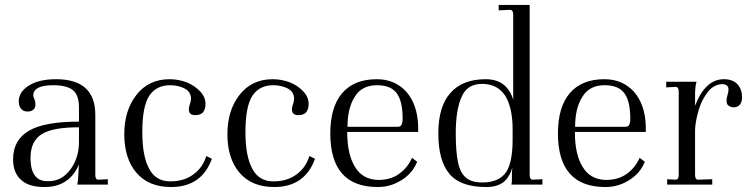

<svg xmlns="http://www.w3.org/2000/svg" viewBox="-20 -750 3052 780"><path d="M418 -22V0H293.9Q297.9 -16.1 297.9 -37.1L300.8 -82Q261.7 9.8 161.1 9.8Q96.2 9.8 65.9 -19Q33.2 -47.4 33.2 -103Q33.2 -181.6 98.1 -219.2Q161.1 -255.9 300.8 -255.9V-314Q300.8 -364.7 274.9 -384.8Q250 -403.8 195.8 -403.8Q115.2 -403.8 115.2 -361.8Q115.2 -357.4 120.1 -346.2Q124 -336.9 124 -326.2Q124 -311.5 115.2 -304.2Q106.4 -296.9 91.8 -296.9Q74.2 -296.9 64.9 -309.1Q56.2 -319.3 56.2 -338.9Q56.2 -377 98.1 -402.8Q138.2 -428.2 208 -428.2Q367.2 -428.2 367.2 -283.2V-39.1Q367.2 -20 379.9 -20ZM179.2 -14.2Q229.5 -14.2 264.2 -59.1Q299.3 -105 300.8 -168V-232.9Q193.4 -232.9 149.9 -205.1Q104 -176.8 104 -108.9Q104 -59.1 122.8 -35.4Q141.6 -11.7 179.2 -14.2Z M668.9 -428.2Q705.6 -428.2 739.7 -415Q771 -402.3 793.9 -377.9Q814.9 -355.5 814.9 -327.1Q814.9 -308.6 805.7 -294.9Q795.9 -282.2 772.9 -282.2Q747.1 -282.2 747.1 -306.2Q747.1 -314.9 751 -325.2Q755.9 -339.8 755.9 -349.1Q755.9 -376 731 -390.1Q704.6 -403.8 670.9 -403.8Q615.7 -403.8 586.9 -361.8Q558.1 -318.4 558.1 -213.9Q558.1 -114.7 585.9 -64.9Q612.3 -13.2 671.9 -13.2Q727.5 -13.2 765.1 -41Q803.7 -68.8 817.9 -116.2L840.8 -105Q799.3 9.8 674.8 9.8Q583.5 9.8 533.7 -48.8Q484.9 -106.4 484.9 -205.1Q484.9 -300.8 533.7 -363.8Q583.5 -428.2 668.9 -428.2Z M1087.9 -428.2Q1124.5 -428.2 1158.7 -415Q1189.9 -402.3 1212.9 -377.9Q1233.9 -355.5 1233.9 -327.1Q1233.9 -308.6 1224.6 -294.9Q1214.8 -282.2 1191.9 -282.2Q1166 -282.2 1166 -306.2Q1166 -314.9 1169.9 -325.2Q1174.8 -339.8 1174.8 -349.1Q1174.8 -376 1149.9 -390.1Q1123.5 -403.8 1089.8 -403.8Q1034.7 -403.8 1005.9 -361.8Q977.1 -318.4 977.1 -213.9Q977.1 -114.7 1004.9 -64.9Q1031.2 -13.2 1090.8 -13.2Q1146.5 -13.2 1184.1 -41Q1222.7 -68.8 1236.8 -116.2L1259.8 -105Q1218.3 9.8 1093.8 9.8Q1002.4 9.8 952.6 -48.8Q903.8 -106.4 903.8 -205.1Q903.8 -300.8 952.6 -363.8Q1002.4 -428.2 1087.9 -428.2Z M1510.7 -428.2Q1584.5 -428.2 1630.9 -377Q1675.8 -325.2 1678.7 -238.8V-213.9H1390.6Q1390.6 -121.6 1422.9 -70.8Q1453.6 -20.5 1516.6 -19Q1568.4 -19 1603 -44.9Q1636.2 -69.3 1653.8 -108.9L1674.8 -92.8Q1655.3 -44.9 1610.8 -18.1Q1567.4 9.8 1514.6 9.8Q1321.8 9.8 1321.8 -208Q1321.8 -314.5 1369.6 -371.1Q1418 -428.2 1510.7 -428.2ZM1511.7 -403.8Q1450.2 -403.8 1421.9 -357.9Q1391.6 -311.5 1391.6 -234.9H1595.7Q1606.4 -234.9 1610.8 -242.2Q1615.7 -250.5 1615.7 -268.1Q1615.7 -338.4 1591.8 -371.1Q1567.9 -403.8 1511.7 -403.8Z M1760.7 -208Q1760.7 -317.4 1809.6 -372.1Q1858.4 -428.2 1953.6 -428.2Q1998.5 -428.2 2027.8 -404.8Q2055.2 -380.4 2064.9 -344.2V-689.9Q2064.9 -710 2051.8 -710L2005.9 -708V-730H2131.8V-39.1Q2131.8 -20 2144.5 -20L2183.6 -22V0H2057.6Q2059.6 -9.8 2059.6 -16.1V-38.1Q2059.6 -55.2 2060.5 -60.1Q2061.5 -64.9 2061.5 -68.8Q2049.3 -28.8 2024.9 -9.8Q1999.5 9.8 1954.6 9.8Q1850.1 9.8 1805.7 -43.9Q1760.7 -97.2 1760.7 -208ZM1831.5 -208Q1831.5 -133.8 1840.8 -89.8Q1849.6 -47.4 1873.5 -27.8Q1895.5 -8.8 1939.9 -8.8Q2006.3 -8.8 2035.6 -49.8Q2062.5 -89.8 2062.5 -183.1V-225.1Q2062.5 -311.5 2032.7 -360.8Q2001 -409.2 1938.5 -409.2Q1877.9 -409.2 1855.5 -356.9Q1831.5 -304.7 1831.5 -208Z M2435.5 -428.2Q2509.3 -428.2 2555.7 -377Q2600.6 -325.2 2603.5 -238.8V-213.9H2315.4Q2315.4 -121.6 2347.7 -70.8Q2378.4 -20.5 2441.4 -19Q2493.2 -19 2527.8 -44.9Q2561 -69.3 2578.6 -108.9L2599.6 -92.8Q2580.1 -44.9 2535.6 -18.1Q2492.2 9.8 2439.5 9.8Q2246.6 9.8 2246.6 -208Q2246.6 -314.5 2294.4 -371.1Q2342.8 -428.2 2435.5 -428.2ZM2436.5 -403.8Q2375 -403.8 2346.7 -357.9Q2316.4 -311.5 2316.4 -234.9H2520.5Q2531.2 -234.9 2535.6 -242.2Q2540.5 -250.5 2540.5 -268.1Q2540.5 -338.4 2516.6 -371.1Q2492.7 -403.8 2436.5 -403.8Z M2920.4 -428.2Q2957 -428.2 2976.6 -407.2Q2994.6 -386.2 2994.6 -355Q2994.6 -336.9 2986.3 -325.2Q2976.6 -314 2960.4 -314Q2950.2 -314 2941.4 -319.8Q2931.6 -325.2 2931.6 -339.8Q2931.6 -352.1 2935.5 -363.8Q2939.5 -375.5 2939.5 -386.2Q2939.5 -406.7 2915.5 -408.2Q2882.3 -408.2 2857.4 -378.9Q2832 -347.2 2819.3 -306.2Q2805.2 -259.3 2803.7 -223.1V-39.1Q2803.7 -20 2816.4 -20L2873.5 -22V0H2690.4V-22L2724.6 -20Q2737.3 -20 2737.3 -39.1V-377Q2737.3 -397 2724.6 -397L2686.5 -395V-418H2809.6Q2806.2 -405.3 2805.7 -398.9Q2803.7 -381.3 2803.7 -372.1V-320.8Q2845.7 -428.2 2920.4 -428.2Z"/></svg>

Font: Unna Light
Style: Regular
Weight: 300
Designer: Jorge de Buen Unna
Foundry: Omnibus-Type
Version: Version 2.007;PS 002.007;hotconv 1.0.88;makeotf.lib2.5.64775